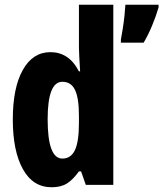

<svg xmlns="http://www.w3.org/2000/svg" viewBox="-20 -780 689 810"><path d="M198 10Q119 10 76.5 -66.5Q34 -143 34 -276Q34 -409 76 -484.5Q118 -560 193 -560Q231 -560 261 -540.5Q291 -521 313 -479H318Q316 -514 314.5 -538.5Q313 -563 313 -578V-760H458V0H342L322 -57H313Q288 -22 262.5 -6Q237 10 198 10ZM243 -111Q279 -111 296 -146.5Q313 -182 313 -261V-292Q313 -366 296.5 -400.5Q280 -435 243 -435Q181 -435 181 -277Q181 -111 243 -111ZM649 -749Q638 -711 621.5 -671.5Q605 -632 586 -600H490V-613Q493 -629 497.5 -656.5Q502 -684 505 -712.5Q508 -741 509 -760H649Z"/></svg>

Font: Noto Sans Arabic ExtCond ExtBd
Style: Regular
Weight: 800
Width: 2
Designer: Monotype Design Team, Nadine Chahine, Nizar Qandah and Khaled Hosny
Foundry: Monotype Imaging Inc.
Version: Version 2.012; ttfautohint (v1.8.4.7-5d5b)